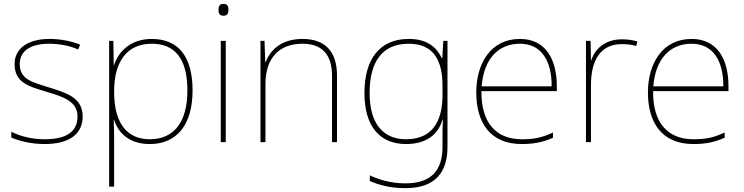

<svg xmlns="http://www.w3.org/2000/svg" viewBox="-20 -741 3879 1001"><path d="M411 -134C411 -235 321 -258 233 -286C152 -312 83 -325 83 -407C83 -478 142 -513 238 -513C291 -513 350 -501 387 -483L398 -508C356 -525 301 -538 238 -538C126 -538 56 -489 56 -407C56 -309 131 -290 224 -262C312 -236 384 -212 384 -134C384 -60 334 -15 213 -15C151 -15 92 -28 39 -54V-24C77 -7 140 10 213 10C345 10 411 -45 411 -134Z M771 -538C661 -538 597 -472 575 -402H573L571 -528H549V232H575V15C575 -27 575 -71 573 -116H575C597 -46 656 10 761 10C902 10 984 -91 984 -269C984 -445 911 -538 771 -538ZM771 -513C893 -513 957 -434 957 -269C957 -101 884 -15 761 -15C647 -15 575 -92 575 -262V-265C575 -421 643 -513 771 -513Z M1144 -721C1124 -721 1119 -706 1119 -690C1119 -673 1124 -659 1144 -659C1168 -659 1171 -673 1171 -690C1171 -706 1168 -721 1144 -721ZM1157 -528H1131V0H1157Z M1557 -538C1445 -538 1388 -478 1365 -417H1363L1359 -528H1338V0H1364V-302C1364 -446 1442 -513 1557 -513C1654 -513 1711 -462 1711 -345V0H1737V-346C1737 -477 1671 -538 1557 -538Z M2111 -538C1957 -538 1880 -430 1880 -256C1880 -81 1961 10 2097 10C2196 10 2263 -34 2287 -117H2289C2287 -78 2287 -56 2287 -17V25C2287 140 2235 215 2094 215C2019 215 1956 196 1908 173V203C1956 223 2013 240 2094 240C2254 240 2313 152 2313 25V-528H2291L2286 -437H2284C2256 -495 2208 -538 2111 -538ZM2111 -513C2246 -513 2287 -419 2287 -294V-246C2287 -136 2253 -15 2097 -15C1975 -15 1907 -99 1907 -256C1907 -417 1971 -513 2111 -513Z M2691 -538C2537 -538 2463 -408 2463 -259C2463 -104 2534 10 2700 10C2764 10 2812 0 2863 -23V-50C2801 -22 2764 -15 2700 -15C2563 -15 2488 -105 2490 -266H2883V-291C2883 -430 2826 -538 2691 -538ZM2691 -513C2803 -513 2857 -423 2856 -291H2491C2503 -436 2579 -513 2691 -513Z M3222 -536C3137 -536 3082 -488 3063 -427H3061L3059 -528H3035V0H3061V-297C3061 -428 3111 -511 3222 -511C3252 -511 3272 -508 3297 -501L3303 -525C3279 -532 3254 -536 3222 -536Z M3586 -538C3432 -538 3358 -408 3358 -259C3358 -104 3429 10 3595 10C3659 10 3707 0 3758 -23V-50C3696 -22 3659 -15 3595 -15C3458 -15 3383 -105 3385 -266H3778V-291C3778 -430 3721 -538 3586 -538ZM3586 -513C3698 -513 3752 -423 3751 -291H3386C3398 -436 3474 -513 3586 -513Z"/></svg>

Font: Noto Kufi Arabic Thin
Style: Regular
Weight: 100
Designer: Monotype Design Team, David Williams, Khaled Hosny
Foundry: Google LLC
Version: Version 2.109